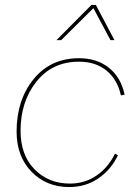

<svg xmlns="http://www.w3.org/2000/svg" viewBox="-20 -745 556 775"><path d="M208 -583 349 -725H367L442 -583H426L357 -712L227 -583ZM259 10Q167 10 107 -52Q47 -114 47 -214Q47 -341 115.5 -425.5Q184 -510 299 -510Q371 -510 419.5 -471.5Q468 -433 483 -363L468 -360Q454 -424 410 -460Q366 -496 299 -496Q191 -496 127 -415.5Q63 -335 63 -217Q63 -119 119.5 -61.5Q176 -4 262 -4Q323 -4 370.5 -37Q418 -70 444 -125L456 -118Q428 -60 377 -25Q326 10 259 10Z"/></svg>

Font: Elaine Sans Thin
Style: Italic
Weight: 250
Italic angle: -13°
Designer: Wei Huang
Foundry: Wei Huang
Version: Version 2.001;December 24, 2019;FontCreator 12.0.0.2547 64-b